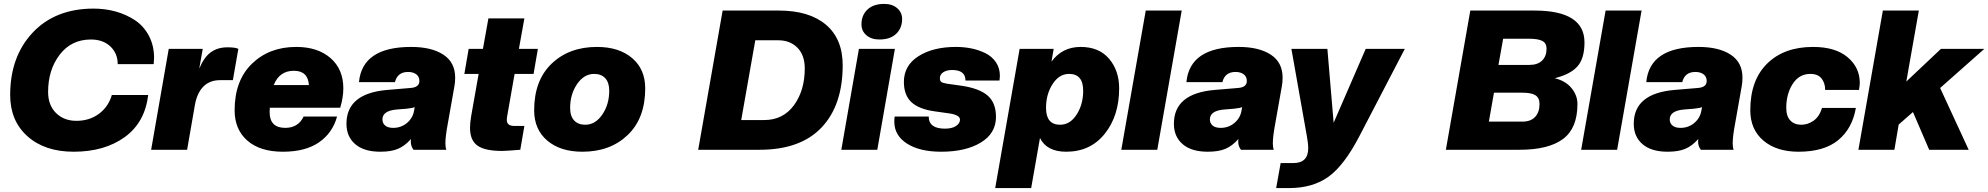

<svg xmlns="http://www.w3.org/2000/svg" viewBox="-20 -766 10169 982"><path d="M357 10Q209 10 120.5 -69Q32 -148 32 -280Q32 -477 147.5 -599.5Q263 -722 459 -722Q518 -722 572 -707Q626 -692 670.5 -662.5Q715 -633 741.5 -583Q768 -533 768 -470Q768 -460 766 -438H582Q582 -493 544.5 -528.5Q507 -564 445 -564Q345 -564 285.5 -486.5Q226 -409 226 -296Q226 -228 266.5 -188Q307 -148 371 -148Q437 -148 485.5 -183.5Q534 -219 552 -280H738Q721 -139 617.5 -64.5Q514 10 357 10Z M937 0H753L843 -516H1017L999 -415Q1023 -473 1058 -498.5Q1093 -524 1143 -524Q1185 -524 1199 -516L1171 -356H1105Q1053 -356 1020.5 -323.5Q988 -291 977 -230Z M1427 10Q1310 10 1245 -47Q1180 -104 1180 -202Q1180 -354 1268.5 -440Q1357 -526 1495 -526Q1605 -526 1670.5 -469Q1736 -412 1736 -314Q1736 -268 1720 -215H1360Q1359 -207 1359 -193Q1359 -112 1439 -112Q1505 -112 1533 -170H1704Q1681 -86 1611.5 -38Q1542 10 1427 10ZM1483 -404Q1409 -404 1380 -331H1560Q1555 -404 1483 -404Z M1925 10Q1842 10 1797 -28.5Q1752 -67 1752 -133Q1752 -288 1960 -306L2079 -316Q2125 -319 2125 -352Q2125 -374 2109 -386Q2093 -398 2067 -398Q2013 -398 2000 -346H1816Q1833 -526 2083 -526Q2187 -526 2247.5 -486.5Q2308 -447 2308 -369Q2308 -345 2304 -324L2270 -132Q2258 -68 2258 -33Q2258 -12 2263 0H2095Q2081 -18 2081 -42Q2081 -49 2082 -55Q2051 -20 2016 -5Q1981 10 1925 10ZM1991 -112Q2032 -112 2062 -137.5Q2092 -163 2098 -201L2101 -219Q2097 -214 2060 -210L2010 -206Q1936 -200 1936 -155Q1936 -136 1950 -124Q1964 -112 1991 -112Z M2548 6Q2461 6 2422.5 -21Q2384 -48 2384 -112Q2384 -138 2390 -173L2428 -388H2355L2377 -516H2450L2478 -672H2662L2634 -516H2731L2709 -388H2612L2573 -166Q2572 -161 2572 -153Q2572 -122 2609 -122H2662L2641 0Q2566 6 2548 6Z M2973 -128Q3025 -128 3060.5 -180Q3096 -232 3096 -302Q3096 -344 3075.5 -366Q3055 -388 3019 -388Q2967 -388 2931.5 -336Q2896 -284 2896 -214Q2896 -172 2916.5 -150Q2937 -128 2973 -128ZM2959 10Q2846 10 2779 -47Q2712 -104 2712 -202Q2712 -355 2801.5 -440.5Q2891 -526 3033 -526Q3146 -526 3213 -469Q3280 -412 3280 -314Q3280 -161 3190.5 -75.5Q3101 10 2959 10Z M4290 -432Q4290 -228 4182 -114Q4074 0 3865 0H3551L3676 -712H3963Q4119 -712 4204.5 -639.5Q4290 -567 4290 -432ZM4096 -416Q4096 -484 4058.5 -522Q4021 -560 3960 -560H3843L3771 -152H3888Q3985 -152 4040.5 -227.5Q4096 -303 4096 -416Z M4467 0H4283L4373 -516H4557ZM4478 -564Q4436 -564 4411 -586Q4386 -608 4386 -641Q4386 -688 4416.5 -717Q4447 -746 4502 -746Q4544 -746 4569 -724Q4594 -702 4594 -669Q4594 -622 4563.5 -593Q4533 -564 4478 -564Z M4794 10Q4684 10 4619 -31.5Q4554 -73 4554 -144Q4554 -161 4556 -170H4730Q4730 -108 4813 -108Q4849 -108 4869.5 -121.5Q4890 -135 4890 -154Q4890 -178 4835 -186L4764 -196Q4681 -207 4642 -243Q4603 -279 4603 -347Q4603 -431 4677.5 -478.5Q4752 -526 4869 -526Q4910 -526 4947.5 -518.5Q4985 -511 5019 -494.5Q5053 -478 5073.5 -448Q5094 -418 5094 -378Q5094 -370 5092 -354H4918Q4918 -408 4850 -408Q4822 -408 4804.5 -396.5Q4787 -385 4787 -366Q4787 -353 4793.5 -347.5Q4800 -342 4823 -338L4894 -328Q4987 -315 5030.5 -278Q5074 -241 5074 -168Q5074 -84 4996.5 -37Q4919 10 4794 10Z M5433 10Q5334 10 5299 -60L5254 196H5070L5195 -516H5369L5358 -451Q5413 -526 5507 -526Q5601 -526 5652.5 -465.5Q5704 -405 5704 -314Q5704 -174 5630.5 -82Q5557 10 5433 10ZM5402 -128Q5453 -128 5486.5 -180Q5520 -232 5520 -302Q5520 -388 5448 -388Q5397 -388 5363.5 -336Q5330 -284 5330 -214Q5330 -128 5402 -128Z M5899 0H5715L5840 -712H6024Z M6157 10Q6074 10 6029 -28.5Q5984 -67 5984 -133Q5984 -288 6192 -306L6311 -316Q6357 -319 6357 -352Q6357 -374 6341 -386Q6325 -398 6299 -398Q6245 -398 6232 -346H6048Q6065 -526 6315 -526Q6419 -526 6479.5 -486.5Q6540 -447 6540 -369Q6540 -345 6536 -324L6502 -132Q6490 -68 6490 -33Q6490 -12 6495 0H6327Q6313 -18 6313 -42Q6313 -49 6314 -55Q6283 -20 6248 -5Q6213 10 6157 10ZM6223 -112Q6264 -112 6294 -137.5Q6324 -163 6330 -201L6333 -219Q6329 -214 6292 -210L6242 -206Q6168 -200 6168 -155Q6168 -136 6182 -124Q6196 -112 6223 -112Z M6507 196 6530 68H6595Q6671 68 6671 -8Q6671 -32 6664 -70L6585 -516H6769L6801 -138L6965 -516H7165L6933 -70Q6855 80 6774.5 138Q6694 196 6572 196Z M8048 -234Q8048 -110 7974 -55Q7900 0 7752 0H7375L7500 -712H7828Q8084 -712 8084 -549Q8084 -467 8048 -426.5Q8012 -386 7932 -366Q7988 -352 8018 -315Q8048 -278 8048 -234ZM7854 -234Q7854 -265 7833.5 -278.5Q7813 -292 7765 -292H7621L7595 -144H7767Q7809 -144 7831.5 -168Q7854 -192 7854 -234ZM7890 -517Q7890 -545 7868.5 -556.5Q7847 -568 7799 -568H7668L7644 -434H7802Q7845 -434 7867.5 -456.5Q7890 -479 7890 -517Z M8251 0H8067L8192 -712H8376Z M8509 10Q8426 10 8381 -28.5Q8336 -67 8336 -133Q8336 -288 8544 -306L8663 -316Q8709 -319 8709 -352Q8709 -374 8693 -386Q8677 -398 8651 -398Q8597 -398 8584 -346H8400Q8417 -526 8667 -526Q8771 -526 8831.5 -486.5Q8892 -447 8892 -369Q8892 -345 8888 -324L8854 -132Q8842 -68 8842 -33Q8842 -12 8847 0H8679Q8665 -18 8665 -42Q8665 -49 8666 -55Q8635 -20 8600 -5Q8565 10 8509 10ZM8575 -112Q8616 -112 8646 -137.5Q8676 -163 8682 -201L8685 -219Q8681 -214 8644 -210L8594 -206Q8520 -200 8520 -155Q8520 -136 8534 -124Q8548 -112 8575 -112Z M9179 10Q9066 10 8999 -47Q8932 -104 8932 -202Q8932 -356 9018.5 -441Q9105 -526 9253 -526Q9367 -526 9429.5 -473.5Q9492 -421 9492 -342Q9492 -330 9488 -306H9315Q9315 -341 9296.5 -364.5Q9278 -388 9239 -388Q9182 -388 9149 -337Q9116 -286 9116 -214Q9116 -172 9136.5 -150Q9157 -128 9193 -128Q9226 -128 9255.5 -148.5Q9285 -169 9299 -214H9472Q9454 -109 9382 -49.5Q9310 10 9179 10Z M10049 0H9847L9764 -193L9691 -129L9669 0H9485L9610 -712H9794L9730 -349L9907 -516H10129L9903 -316Z"/></svg>

Font: Creato Display Black
Style: Italic
Weight: 900
Italic angle: -10°
Version: Version 1.000